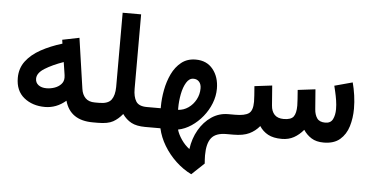

<svg xmlns="http://www.w3.org/2000/svg" viewBox="-59 -793 2258 1168"><g transform="rotate(5 1070.5 -209.0)"><path d="M521.5 0Q383.3 0 350.6 -117.2Q293 -67.9 223.1 -67.9Q146.5 -67.9 95 -109.6Q43.5 -151.4 43.5 -230Q43.5 -288.6 76.4 -332.3Q109.4 -376 166.5 -407.5Q223.6 -439 295.9 -460.9L292.5 -484.4L396 -505.4L440.9 -196.8Q445.8 -162.6 465.8 -142.1Q485.8 -121.6 523.4 -121.6H538.6V0ZM326.7 -255.9Q326.7 -262.7 325.7 -270.8Q324.7 -278.8 323.2 -287.6L313.5 -350.1Q245.6 -326.2 200.2 -297.9Q154.8 -269.5 154.8 -234.9Q154.8 -210.4 173.3 -196.3Q191.9 -182.1 222.7 -182.1Q247.6 -182.1 271.5 -190.4Q295.4 -198.7 311 -215.3Q326.7 -231.9 326.7 -255.9Z M644.5 -226.1V-680.2H757.3V-225.6Q757.3 -176.8 774.7 -149.2Q792 -121.6 840.8 -121.6H856.4V0H841.8Q788.6 0 756.6 -17.1Q724.6 -34.2 701.7 -66.9Q676.3 -35.2 644.8 -17.6Q613.3 0 553.2 0H519V-121.6H550.8Q604.5 -121.6 624.3 -148.7Q644 -175.8 644.5 -226.1Z M836.9 0V-121.6H925.8V-131.3Q925.8 -180.7 935.8 -233.6Q945.8 -286.6 967.5 -332.3Q989.3 -377.9 1025.1 -406.5Q1061 -435.1 1112.8 -435.1Q1180.2 -435.1 1218 -387.9Q1255.9 -340.8 1255.9 -269.5Q1255.9 -224.1 1238.5 -179.9Q1221.2 -135.7 1190.9 -98.4Q1160.6 -61 1122.3 -35.4Q1084 -9.8 1042 -1.5Q1050.3 27.3 1071.5 58.3Q1092.8 89.4 1121.1 110.8Q1129.9 45.4 1160.2 -7.1Q1190.4 -59.6 1236.3 -90.6Q1282.2 -121.6 1338.4 -121.6H1354.5V0H1337.4Q1272.9 0 1246.1 33.7Q1219.2 67.4 1219.2 140.1Q1219.2 151.9 1220 164.8Q1220.7 177.7 1221.7 190.4L1145.5 262.2Q1094.7 237.3 1051 196.3Q1007.3 155.3 976.8 104.5Q946.3 53.7 934.6 0ZM1108.9 -317.9Q1083 -317.9 1065.7 -289.3Q1048.3 -260.7 1040 -217.8Q1031.7 -174.8 1031.7 -131.8V-121.1Q1065.9 -123 1094.2 -142.8Q1122.6 -162.6 1139.6 -194.3Q1156.7 -226.1 1156.7 -262.7Q1156.7 -288.6 1143.6 -303.2Q1130.4 -317.9 1108.9 -317.9Z M1675.3 0Q1623.5 0 1591.1 -17.6Q1558.6 -35.2 1538.6 -66.4Q1513.2 -35.2 1476.6 -17.6Q1439.9 0 1379.9 0H1335V-121.6H1380.9Q1437.5 -121.6 1462.6 -138.4Q1487.8 -155.3 1487.8 -210Q1487.8 -221.7 1486.1 -249.3Q1484.4 -276.9 1481.9 -305.2L1589.4 -318.4L1598.6 -197.8Q1601.1 -162.1 1620.1 -141.8Q1639.2 -121.6 1676.3 -121.6Q1721.2 -121.6 1736.6 -142.6Q1752 -163.6 1752 -210Q1752 -221.2 1750.2 -249Q1748.5 -276.9 1746.1 -305.2L1853.5 -318.4L1862.8 -197.8Q1865.2 -164.1 1880.1 -142.8Q1895 -121.6 1930.2 -121.6Q1963.4 -121.6 1976.1 -147.2Q1988.8 -172.9 1988.8 -208.5Q1988.8 -234.9 1984.4 -262.7Q1980 -290.5 1974.4 -314Q1968.8 -337.4 1965.8 -350.1L2075.7 -379.9Q2085.4 -343.8 2091.3 -302.7Q2097.2 -261.7 2097.2 -221.2Q2097.2 -163.6 2081.8 -113Q2066.4 -62.5 2030 -31.2Q1993.7 0 1930.7 0Q1885.7 0 1856.2 -18.6Q1826.7 -37.1 1807.1 -66.9Q1781.2 -35.6 1749 -17.8Q1716.8 0 1675.3 0Z"/></g></svg>

Font: Vazirmatn UI SemiBold
Style: Regular
Weight: 600
Designer: Saber Rastikerdar
Foundry: Saber Rastikerdar
Version: Version 33.003